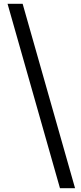

<svg xmlns="http://www.w3.org/2000/svg" viewBox="-20 -868 430 1018"><path d="M20 -848 298 130H378L100 -848Z"/></svg>

Font: Alpha Sans Medium
Style: Regular
Weight: 500
Designer: [Spoqa Han Sans Neo] Dong-huui Kim  Younghwa Kang  Yujin Lee  [Noto Sans] Ryoko NISHIZUKA  (kana & ideographs); Paul D. 
Foundry: Spoqa (http://www.spoqa-han-sans.com)
Version: Version 1.100;hotconv 1.0.109;makeotfexe 2.5.65596